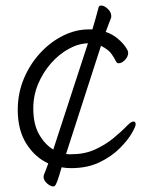

<svg xmlns="http://www.w3.org/2000/svg" viewBox="-20 -590 540 692"><path d="M218 -35Q223 -34 227.5 -34Q232 -34 236 -34Q284 -34 321 -50.5Q358 -67 387.5 -91Q417 -115 440 -139Q453 -152 461 -152Q469 -152 469 -142Q469 -134 454.5 -109Q440 -84 411 -55Q382 -26 338.5 -5Q295 16 236 16Q219 16 202 13Q193 45 187.5 60Q182 75 179 78.5Q176 82 172 82Q162 82 149.5 71Q137 60 137 47Q137 44 139 38Q141 33 145.5 22Q150 11 154 -1Q106 -23 75 -72Q44 -121 44 -194Q44 -254 66 -306.5Q88 -359 125 -399Q162 -439 207.5 -461.5Q253 -484 299 -484H313Q318 -501 324 -521.5Q330 -542 335 -562Q336 -570 345 -570Q356 -570 368.5 -558Q381 -546 381 -532Q381 -527 380 -525Q376 -515 371 -501.5Q366 -488 361 -475Q385 -467 403.5 -451.5Q422 -436 432 -421.5Q442 -407 442 -400Q442 -386 430.5 -374Q419 -362 408 -362Q402 -362 399 -367Q383 -398 370.5 -408Q358 -418 344 -425ZM297 -434Q262 -433 227 -413.5Q192 -394 163.5 -361.5Q135 -329 117.5 -287.5Q100 -246 100 -199Q100 -142 121 -105.5Q142 -69 172 -51Z"/></svg>

Font: Moon Stars Kai T HW Light
Style: Regular
Weight: 300
Designer: GuiWonder
Version: Version 1.101